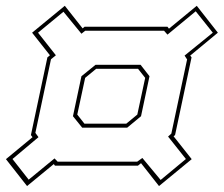

<svg xmlns="http://www.w3.org/2000/svg" viewBox="-67 -630 753 646"><path d="M24 -4 -47 -94.5 42.5 -168.5 37 -175.5 92.5 -437 101 -444 41 -520 151 -610.5 211 -534.5 217.5 -540H496.5L501.5 -533.5L595 -610.5L666 -520L573 -443L577.5 -437L522 -175.5L517 -171.5L578 -94.5L468 -4L407.5 -81L397 -72.5H118L114 -78ZM29.5 -25.5 116.5 -97 127 -86H394.5L412 -98.5L473.5 -24.5L558.5 -95L498.5 -170.5L509.5 -180.5L562.5 -430L554 -443L649 -520L591.5 -592L496.5 -513.5L485 -526.5H219.5L207 -516.5L146.5 -590.5L61 -520L121 -444L104.5 -430.5L52 -183L62.5 -168.5L-25 -95ZM209.5 -200.5 178.5 -239 207 -373.5 254.5 -412H406L436 -373.5L407.5 -239L361 -200.5ZM217 -214H358L395 -244.5L421.5 -368L397.5 -398.5H256.5L219.5 -368L193 -244.5Z"/></svg>

Font: Tourney Condensed Thin
Style: Italic
Weight: 100
Width: 3
Italic angle: -12°
Designer: Tyler Finck
Foundry: Etcetera Type Co
Version: Version 1.010; ttfautohint (v1.8.3)